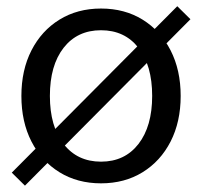

<svg xmlns="http://www.w3.org/2000/svg" viewBox="-20 -566 637 605"><path d="M298.3 11.7Q224.1 11.7 167.5 -23.2Q110.8 -58.1 79.1 -120.1Q47.4 -182.1 47.4 -263.7Q47.4 -345.2 79.1 -407.2Q110.8 -469.2 167.5 -504.2Q224.1 -539.1 298.3 -539.1Q372.6 -539.1 429.2 -504.2Q485.8 -469.2 517.6 -407.2Q549.3 -345.2 549.3 -263.7Q549.3 -182.1 517.6 -120.1Q485.8 -58.1 429.2 -23.2Q372.6 11.7 298.3 11.7ZM298.3 -56.6Q373 -56.6 416.3 -112.3Q459.5 -168 459.5 -263.7Q459.5 -359.9 416.3 -415.3Q373 -470.7 298.3 -470.7Q223.6 -470.7 180.4 -415.3Q137.2 -359.9 137.2 -263.7Q137.2 -168 180.4 -112.3Q223.6 -56.6 298.3 -56.6ZM58.6 19 17.1 -22 538.6 -546.4 580.1 -505.4Z"/></svg>

Font: Schibsted Grotesk
Style: Regular
Weight: 400
Designer: Bakken & Baeck AS, Henrik Kongsvoll
Foundry: Schibsted ASA
Version: Version 1.100; ttfautohint (v1.8.4.7-5d5b);gftools[0.9.25]